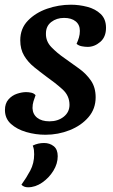

<svg xmlns="http://www.w3.org/2000/svg" viewBox="-20 -550 481 815"><path d="M173 22Q131 22 91.5 10.5Q52 -1 26.5 -24Q1 -47 1 -83Q1 -111 16 -128Q31 -145 52 -152Q73 -159 91 -159Q102 -159 113 -156.5Q124 -154 131 -146Q126 -132 122 -119.5Q118 -107 118 -91Q119 -65 138 -50Q157 -35 190 -35Q226 -35 250.5 -54.5Q275 -74 275 -105Q275 -144 245 -171Q215 -198 178 -224Q151 -244 125 -265Q99 -286 82.5 -313.5Q66 -341 66 -379Q66 -429 98.5 -462.5Q131 -496 180 -513Q229 -530 281 -530Q316 -530 350.5 -521Q385 -512 407.5 -490.5Q430 -469 430 -432Q430 -393 405.5 -372Q381 -351 352 -351Q341 -351 327.5 -353.5Q314 -356 305 -364Q311 -377 315 -390.5Q319 -404 319 -419Q319 -445 301 -459.5Q283 -474 252 -474Q220 -474 197.5 -456.5Q175 -439 175 -408Q174 -375 198 -350Q222 -325 254 -303Q285 -281 315.5 -259Q346 -237 366 -208Q386 -179 386 -137Q386 -88 355.5 -52.5Q325 -17 276 2.5Q227 22 173 22ZM99 245Q81 245 71 234Q92 205 108.5 174Q125 143 125 105Q125 95 124 86.5Q123 78 119 68Q141 57 167 57Q191 57 208 70.5Q225 84 225 113Q225 145 206.5 175Q188 205 159 225Q130 245 99 245Z"/></svg>

Font: Sansita Swashed
Style: Regular
Weight: 400
Designer: Pablo Cosgaya
Foundry: Omnibus-Type
Version: Version 1.003; ttfautohint (v1.8.3)